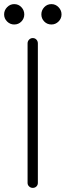

<svg xmlns="http://www.w3.org/2000/svg" viewBox="-40 -900 319 933"><path d="M119 13Q109 13 101.5 6Q94 -1 94 -11V-689Q94 -700 101.5 -707.5Q109 -715 119 -715Q130 -715 137 -707.5Q144 -700 144 -689V-11Q144 -1 137 6Q130 13 119 13ZM29 -781Q9 -781 -5.5 -795.5Q-20 -810 -20 -830Q-20 -850 -5.5 -865Q9 -880 29 -880Q50 -880 64 -865Q78 -850 78 -830Q78 -810 64 -795.5Q50 -781 29 -781ZM210 -781Q189 -781 175 -795.5Q161 -810 161 -830Q161 -850 175 -865Q189 -880 210 -880Q230 -880 244.5 -865Q259 -850 259 -830Q259 -810 244.5 -795.5Q230 -781 210 -781Z"/></svg>

Font: Kurewa Gothic CJK TC Regular
Style: Regular
Weight: 400
Designer: Max Yao
Foundry: Max-Everyday
Version: Version 1.071; ttfautohint (v1.8.3)